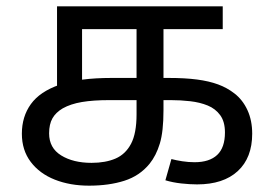

<svg xmlns="http://www.w3.org/2000/svg" viewBox="-20 -574 865 606"><path d="M261 12Q201 12 153 -7Q105 -26 77 -63Q49 -100 49 -152Q49 -206 77.5 -245.5Q106 -285 168 -306.5Q230 -328 332 -328H512Q564 -328 602 -323Q640 -318 668.5 -307.5Q697 -297 720 -279Q746 -259 761 -226.5Q776 -194 776 -152Q776 -76 730.5 -34Q685 8 602 8Q579 8 552 5Q525 2 502 -5L521 -72Q536 -68 555.5 -65Q575 -62 594 -62Q641 -62 665.5 -85Q690 -108 690 -156Q690 -190 675 -210.5Q660 -231 635.5 -241Q611 -251 580.5 -254.5Q550 -258 519 -258H325Q274 -258 238.5 -252Q203 -246 178 -232Q156 -219 145.5 -200.5Q135 -182 135 -153Q135 -107 173 -83.5Q211 -60 269 -60Q313 -60 344.5 -73.5Q376 -87 393.5 -120Q411 -153 411 -213V-482H239V-302L160 -286V-554H683V-482H496V-226Q496 -159 484.5 -121Q473 -83 452 -57Q421 -19 372.5 -3.5Q324 12 261 12Z"/></svg>

Font: utamil85
Style: Book
Weight: 400
Designer: Jelle Bosma - Monotype Design Team
Foundry: Monotype Imaging Inc.
Version: Version 2.003